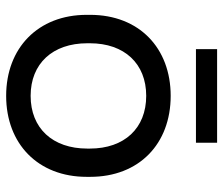

<svg xmlns="http://www.w3.org/2000/svg" viewBox="-70 -624 708 608"><g transform="rotate(90 284.0 -320.0)"><path d="M283.5 14.5C435.5 14.5 540 -86.5 540 -240.5V-251.5C540 -406.5 435.5 -506.5 283.5 -506.5C132 -506.5 27 -406.5 27 -251.5V-240.5C27 -86.5 132 14.5 283.5 14.5ZM283.5 -63C181.5 -63 117 -132.5 117 -242.5V-250.5C117 -360 181.5 -429 283.5 -429C386 -429 450.5 -360 450.5 -250.5V-242.5C450.5 -132.5 386 -63 283.5 -63ZM135.5 -653.5V-586.5H432V-653.5Z"/></g></svg>

Font: MCL Standard
Style: Regular
Weight: 400
Designer: Květoslav Bartoš
Foundry: Florian Karsten
Version: Version 1.001;Glyphs 3.2.3 (3260)